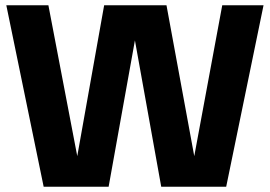

<svg xmlns="http://www.w3.org/2000/svg" viewBox="-20 -710 1026 730"><path d="M146 0 4 -690H164L296 0ZM253 0 376 -690H517L393 0ZM593 0 469 -690H613L740 0ZM697 0 825 -690H982L840 0Z"/></svg>

Font: Radio Canada Big
Style: Bold
Weight: 700
Designer: Étienne Aubert Bonn
Foundry: Coppers and Brasses
Version: Version 1.001